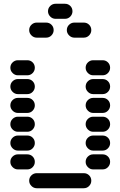

<svg xmlns="http://www.w3.org/2000/svg" viewBox="-20 -1010 640 1020"><path d="M135 -50Q135 -34 147 -22Q159 -10 175 -10H425Q442 -10 453.5 -22Q465 -34 465 -50Q465 -67 453.5 -78.5Q442 -90 425 -90H175Q159 -90 147 -78.5Q135 -67 135 -50ZM435 -150Q435 -134 447 -122Q459 -110 475 -110H525Q542 -110 553.5 -122Q565 -134 565 -150Q565 -167 553.5 -178.5Q542 -190 525 -190H475Q459 -190 447 -178.5Q435 -167 435 -150ZM35 -150Q35 -134 47 -122Q59 -110 75 -110H125Q142 -110 153.5 -122Q165 -134 165 -150Q165 -167 153.5 -178.5Q142 -190 125 -190H75Q59 -190 47 -178.5Q35 -167 35 -150ZM435 -250Q435 -234 447 -222Q459 -210 475 -210H525Q542 -210 553.5 -222Q565 -234 565 -250Q565 -267 553.5 -278.5Q542 -290 525 -290H475Q459 -290 447 -278.5Q435 -267 435 -250ZM35 -250Q35 -234 47 -222Q59 -210 75 -210H125Q142 -210 153.5 -222Q165 -234 165 -250Q165 -267 153.5 -278.5Q142 -290 125 -290H75Q59 -290 47 -278.5Q35 -267 35 -250ZM435 -350Q435 -334 447 -322Q459 -310 475 -310H525Q542 -310 553.5 -322Q565 -334 565 -350Q565 -367 553.5 -378.5Q542 -390 525 -390H475Q459 -390 447 -378.5Q435 -367 435 -350ZM35 -350Q35 -334 47 -322Q59 -310 75 -310H125Q142 -310 153.5 -322Q165 -334 165 -350Q165 -367 153.5 -378.5Q142 -390 125 -390H75Q59 -390 47 -378.5Q35 -367 35 -350ZM435 -450Q435 -434 447 -422Q459 -410 475 -410H525Q542 -410 553.5 -422Q565 -434 565 -450Q565 -467 553.5 -478.5Q542 -490 525 -490H475Q459 -490 447 -478.5Q435 -467 435 -450ZM35 -450Q35 -434 47 -422Q59 -410 75 -410H125Q142 -410 153.5 -422Q165 -434 165 -450Q165 -467 153.5 -478.5Q142 -490 125 -490H75Q59 -490 47 -478.5Q35 -467 35 -450ZM435 -550Q435 -534 447 -522Q459 -510 475 -510H525Q542 -510 553.5 -522Q565 -534 565 -550Q565 -567 553.5 -578.5Q542 -590 525 -590H475Q459 -590 447 -578.5Q435 -567 435 -550ZM35 -550Q35 -534 47 -522Q59 -510 75 -510H125Q142 -510 153.5 -522Q165 -534 165 -550Q165 -567 153.5 -578.5Q142 -590 125 -590H75Q59 -590 47 -578.5Q35 -567 35 -550ZM435 -650Q435 -634 447 -622Q459 -610 475 -610H525Q542 -610 553.5 -622Q565 -634 565 -650Q565 -667 553.5 -678.5Q542 -690 525 -690H475Q459 -690 447 -678.5Q435 -667 435 -650ZM35 -650Q35 -634 47 -622Q59 -610 75 -610H125Q142 -610 153.5 -622Q165 -634 165 -650Q165 -667 153.5 -678.5Q142 -690 125 -690H75Q59 -690 47 -678.5Q35 -667 35 -650ZM335 -850Q335 -834 347 -822Q359 -810 375 -810H425Q442 -810 453.5 -822Q465 -834 465 -850Q465 -867 453.5 -878.5Q442 -890 425 -890H375Q359 -890 347 -878.5Q335 -867 335 -850ZM135 -850Q135 -834 147 -822Q159 -810 175 -810H225Q242 -810 253.5 -822Q265 -834 265 -850Q265 -867 253.5 -878.5Q242 -890 225 -890H175Q159 -890 147 -878.5Q135 -867 135 -850ZM235 -950Q235 -934 247 -922Q259 -910 275 -910H325Q342 -910 353.5 -922Q365 -934 365 -950Q365 -967 353.5 -978.5Q342 -990 325 -990H275Q259 -990 247 -978.5Q235 -967 235 -950Z"/></svg>

Font: Matrix Sans Raster
Style: Regular
Weight: 400
Designer: Brad Neil
Version: Version 1.100